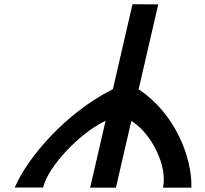

<svg xmlns="http://www.w3.org/2000/svg" viewBox="-20 -881 944 886"><path d="M496.7 -467.4C282.5 -358.2 109.3 -157.3 47.9 -15.7H178.9C203.2 -115.6 345.8 -261.7 454.9 -317.5L467.3 -323.8L396 -15H514.9L586 -323.1L595.5 -316.7C678.4 -261.3 754.2 -116.1 732.2 -15H863.2C867.1 -155.3 787 -357.3 622.9 -466.7L619.7 -468.8L710.2 -860.8L591.4 -861.4L501 -469.6Z"/></svg>

Font: Stormning
Style: LightObl
Weight: 400
Designer: Robert Jablonski, Mew Too
Foundry: Cannot Into Space Fonts
Version: Version 0.90